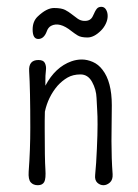

<svg xmlns="http://www.w3.org/2000/svg" viewBox="-20 -547 408 566"><path d="M309.6 -236.8 308.6 -131.3Q308.6 -79.1 312 -33.7Q313 -17.1 304 -9Q294.9 -1 284.9 -1Q274.9 -1 266.8 -8.5Q258.8 -16.1 260.5 -31.5Q262.2 -46.9 263.4 -66.9Q264.6 -86.9 265.6 -108.4Q267.6 -151.4 267.6 -179.4Q267.6 -207.5 266.6 -220.2Q265.6 -232.9 264.6 -258.1Q263.7 -283.2 251.5 -305.4Q239.3 -327.6 217.3 -327.6Q195.3 -327.6 179.2 -318.4Q163.1 -309.1 149.4 -293.9Q121.6 -261.2 112.3 -217.8Q111.8 -204.1 111.8 -190.9V-165.5Q111.8 -77.1 113.8 -48.6Q115.7 -20 110.4 -10.5Q105 -1 91.6 -1Q78.1 -1 70.6 -9.5Q63 -18.1 64.5 -41Q69.3 -104 69.3 -170.4Q69.3 -284.2 65.9 -337.4Q64 -370.1 93.3 -370.1Q108.4 -370.1 112.5 -360.8Q116.7 -351.6 115.5 -341.3Q114.3 -331.1 114 -323.7Q113.8 -316.4 113.8 -308.6Q113.8 -300.8 113.8 -294.4Q142.6 -349.1 190.4 -366.2Q205.6 -371.6 221.2 -371.6Q236.8 -371.6 253.4 -364.5Q270 -357.4 282.2 -341.3Q309.6 -306.2 309.6 -236.8ZM76.2 -460Q76.2 -483.9 90.8 -498Q117.2 -523.4 139.2 -523.4Q161.1 -523.4 171.9 -517.8Q182.6 -512.2 191.4 -505.1Q200.2 -498 209 -491.9Q217.8 -485.8 228 -485.4Q247.1 -484.4 253.9 -500Q260.7 -515.6 265.4 -521.2Q270 -526.9 278.8 -526.9Q287.6 -526.9 292.5 -518.8Q297.4 -510.7 297.4 -499.8Q297.4 -488.8 292 -477.3Q286.6 -465.8 277.8 -457Q257.3 -436.5 238 -436.5Q218.8 -436.5 209.2 -442.4Q199.7 -448.2 190.9 -455.1Q155.3 -483.9 130.4 -470.7Q121.6 -465.8 117.7 -454.1Q109.4 -432.1 92.8 -432.1Q76.2 -432.1 76.2 -460Z"/></svg>

Font: Pompiere 
Style: Regular
Weight: 400
Designer: Karolina Lach
Foundry: Sorkin Type Co.
Version: Version 1.002